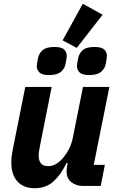

<svg xmlns="http://www.w3.org/2000/svg" viewBox="-20 -986 622 1018"><path d="M114 -525H254L192 -213Q189 -199 187 -185Q185 -171 185 -160Q185 -135 197 -120Q209 -105 234 -105Q260 -105 280.5 -118.5Q301 -132 318 -153Q335 -174 347.5 -199.5Q360 -225 366 -255L420 -525H560L477 -112H536L514 0H421Q384 0 358.5 -20Q333 -40 333 -77Q333 -85 334 -94Q335 -103 336 -107L339 -122H333Q304 -61 264 -24.5Q224 12 164 12Q105 12 72.5 -24Q40 -60 40 -124Q40 -144 42.5 -162Q45 -180 49 -200ZM524 -908 387 -732 312 -772 419 -966ZM240 -588Q203 -588 189 -602Q175 -616 175 -636Q175 -641 176.5 -649.5Q178 -658 181 -676Q186 -702 205.5 -719.5Q225 -737 269 -737Q307 -737 320.5 -723Q334 -709 334 -689Q334 -684 332.5 -675.5Q331 -667 328 -649Q324 -624 304 -606Q284 -588 240 -588ZM453 -588Q416 -588 402 -602Q388 -616 388 -636Q388 -641 389.5 -649.5Q391 -658 394 -676Q399 -702 418 -719.5Q437 -737 481 -737Q519 -737 533 -723Q547 -709 547 -689Q547 -684 545.5 -675.5Q544 -667 541 -649Q537 -624 517 -606Q497 -588 453 -588Z"/></svg>

Font: IBM Plex Sans
Style: Bold Italic
Weight: 700
Italic angle: -11.31°
Designer: Mike Abbink, Paul van der Laan, Pieter van Rosmalen
Foundry: Bold Monday
Version: Version 3.201